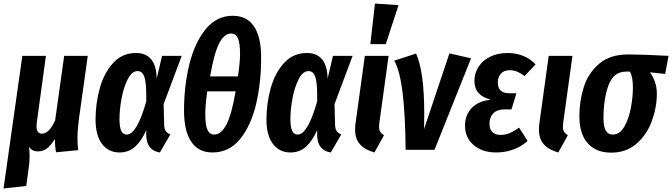

<svg xmlns="http://www.w3.org/2000/svg" viewBox="-39 -845 3791 1083"><path d="M398 -63Q398 -36 402 2L277 14Q270 -26 271 -61Q248 -25 226 -8Q204 9 176 9Q142 9 124 -17Q128 0 128 33Q128 73 122 109L109 204L-19 218L87 -530H220L169 -158Q167 -138 167 -133Q167 -91 198 -91Q238 -91 272 -166L323 -530H456L407 -180Q398 -111 398 -63Z M845 -401 875 -530H986L884 -258L887 -139Q888 -117 896.5 -105Q905 -93 922 -87L863 15Q827 10 807 -14Q787 -38 786 -80V-111Q759 -50 723 -17.5Q687 15 635 15Q573 15 536.5 -33Q500 -81 500 -171Q500 -260 523.5 -346Q547 -432 598.5 -489Q650 -546 728 -546Q842 -546 845 -401ZM635 -174Q635 -128 645 -107Q655 -86 676 -86Q733 -86 786 -273V-304Q786 -384 774.5 -414Q763 -444 737 -444Q705 -444 681.5 -398Q658 -352 646.5 -288.5Q635 -225 635 -174Z M1434 -520Q1434 -379 1405.5 -258Q1377 -137 1315.5 -61Q1254 15 1159 15Q1081 15 1040 -45Q999 -105 999 -222Q999 -358 1028.5 -480Q1058 -602 1120 -679Q1182 -756 1274 -756Q1353 -756 1393.5 -696.5Q1434 -637 1434 -520ZM1146 -414H1303Q1315 -491 1315 -540Q1315 -604 1302.5 -630Q1290 -656 1264 -656Q1226 -656 1197.5 -601Q1169 -546 1146 -414ZM1130 -330Q1119 -252 1119 -200Q1119 -138 1131.5 -112Q1144 -86 1169 -86Q1209 -86 1238.5 -143Q1268 -200 1290 -330Z M1809 -401 1839 -530H1950L1848 -258L1851 -139Q1852 -117 1860.5 -105Q1869 -93 1886 -87L1827 15Q1791 10 1771 -14Q1751 -38 1750 -80V-111Q1723 -50 1687 -17.5Q1651 15 1599 15Q1537 15 1500.5 -33Q1464 -81 1464 -171Q1464 -260 1487.5 -346Q1511 -432 1562.5 -489Q1614 -546 1692 -546Q1806 -546 1809 -401ZM1599 -174Q1599 -128 1609 -107Q1619 -86 1640 -86Q1697 -86 1750 -273V-304Q1750 -384 1738.5 -414Q1727 -444 1701 -444Q1669 -444 1645.5 -398Q1622 -352 1610.5 -288.5Q1599 -225 1599 -174Z M2101 -154Q2099 -136 2099 -131Q2099 -113 2105.5 -102Q2112 -91 2127 -82L2073 15Q2019 0 1991.5 -31Q1964 -62 1964 -113Q1964 -134 1966 -146L2019 -530H2153ZM2076 -825 2209 -816 2137 -596H2050Z M2354 -205Q2354 -148 2353 -117L2496 -544L2618 -516L2412 0H2249Q2247 -199 2232 -322Q2217 -445 2185 -503L2308 -543Q2354 -441 2354 -205Z M2584 -137Q2584 -196 2621.5 -235.5Q2659 -275 2730 -283Q2637 -305 2637 -389Q2637 -432 2660 -468Q2683 -504 2725.5 -525Q2768 -546 2824 -546Q2871 -546 2911.5 -530Q2952 -514 2982 -482L2920 -416Q2899 -432 2879 -440.5Q2859 -449 2836 -449Q2804 -449 2786.5 -429.5Q2769 -410 2769 -380Q2769 -319 2833 -319H2874L2846 -228H2810Q2765 -228 2743.5 -206Q2722 -184 2722 -147Q2722 -117 2738 -100.5Q2754 -84 2784 -84Q2811 -84 2835 -94Q2859 -104 2889 -125L2937 -50Q2903 -19 2857.5 -2Q2812 15 2759 15Q2682 15 2633 -26.5Q2584 -68 2584 -137Z M3138 -154Q3136 -136 3136 -131Q3136 -113 3142.5 -102Q3149 -91 3164 -82L3110 15Q3056 0 3028.5 -31Q3001 -62 3001 -113Q3001 -134 3003 -146L3056 -530H3190Z M3229 -190Q3229 -274 3253.5 -352.5Q3278 -431 3339.5 -484.5Q3401 -538 3505 -538Q3580 -538 3732 -530L3713 -428L3627 -437Q3642 -418 3654 -386.5Q3666 -355 3666 -316Q3666 -240 3638 -163Q3610 -86 3552 -35Q3494 16 3409 16Q3323 16 3276 -37Q3229 -90 3229 -190ZM3531 -352Q3531 -412 3514 -441H3492Q3422 -441 3393.5 -364.5Q3365 -288 3365 -176Q3365 -86 3417 -86Q3457 -86 3482.5 -130.5Q3508 -175 3519.5 -236.5Q3531 -298 3531 -352Z"/></svg>

Font: Fira Sans Extra Condensed SemiBold
Style: Italic
Weight: 600
Width: 3
Italic angle: -8°
Designer: Carrois Corporate & Edenspiekermann AG
Foundry: Carrois Corporate GbR & Edenspiekermann AG
Version: Version 4.203